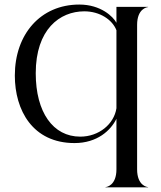

<svg xmlns="http://www.w3.org/2000/svg" viewBox="-20 -602 689 822"><path d="M299 10.5C396.5 10.5 454.5 -44 478.5 -93.5V123C478.5 192.5 436 199 431.5 199V200H614V199C609.5 199 567 192.5 567 123V-495.5C567 -565 609.5 -571.5 614 -571.5V-572.5H478.5V-504.5C464.5 -530.5 412 -582.5 319.5 -582.5C153.5 -582.5 43.5 -455.5 43.5 -278.5C43.5 -130 120 10.5 299 10.5ZM133 -288.5C133 -476 235.5 -553.5 341 -553.5C407.5 -553.5 461 -517.5 478.5 -472.5V-138.5C468 -70.5 403.5 -17 323.5 -17C207 -17 133 -121.5 133 -288.5Z"/></svg>

Font: Beautique Display
Style: Regular
Weight: 400
Designer: Nhat-Quang Ngo
Version: Version 1.100;Glyphs 3.2.3 (3260)